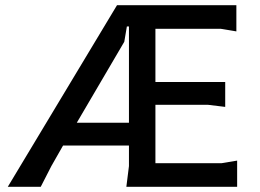

<svg xmlns="http://www.w3.org/2000/svg" viewBox="-20 -720 1003 740"><path d="M10 0 431 -700H891V-599L831 -609H579V-404H848V-308L782 -316H579V-91H834L894 -101V0H467L477 -80V-159H223L178 -80L137 0ZM276 -247H477V-618H469L459 -559Z"/></svg>

Font: AR One Sans Medium
Style: Regular
Weight: 500
Designer: Niteesh Yadav
Foundry: Niteesh Yadav
Version: Version 1.001;gftools[0.9.33]